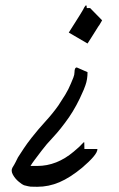

<svg xmlns="http://www.w3.org/2000/svg" viewBox="-20 -621 456 737"><path d="M316 -454 244 -496Q256 -515 266.5 -531.5Q277 -548 287 -564Q290 -569 293 -574Q296 -579 299 -584Q304 -595 308.5 -599.5Q313 -604 313 -590H326L372 -543Q365 -530 361.5 -525Q358 -520 359 -522Q343 -496 332 -479Q321 -462 316 -454ZM123 96Q104 96 97.5 95.5Q91 95 72 90Q66 88 52 76.5Q38 65 29.5 49.5Q21 34 28 22Q35 11 39.5 2Q44 -7 49 -17Q60 -34 71.5 -51.5Q83 -69 101 -92Q127 -125 154.5 -155Q182 -185 204 -216Q218 -237 230.5 -257.5Q243 -278 252 -300Q257 -312 261.5 -323Q266 -334 266 -344Q266 -362 275 -362L316 -344Q316 -316 308 -294Q300 -272 298 -269Q287 -243 273.5 -218Q260 -193 245 -171Q212 -124 184.5 -95Q157 -66 140 -43Q124 -22 113.5 -8Q103 6 97 16H123Q198 16 263 -39Q287 -59 295 -68.5Q303 -78 303.5 -74Q304 -70 304 -49H354Q354 -37 338 -18.5Q322 0 295 23Q249 61 208 78.5Q167 96 123 96Z"/></svg>

Font: Syne Tactile
Style: Regular
Weight: 400
Designer: Lucas Descroix
Foundry: Bonjour Monde
Version: Version 2.100; ttfautohint (v1.8.3)